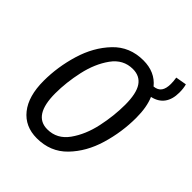

<svg xmlns="http://www.w3.org/2000/svg" viewBox="-215 -903 1047 1047"><g transform="rotate(45 308.5 -379.5)"><path d="M524 -588Q548 -533 548 -450Q548 -341 516.5 -235Q485 -129 416.5 -58.5Q348 12 243 12Q152 12 100 -53Q48 -118 48 -236Q48 -343 80 -449.5Q112 -556 180.5 -628Q249 -700 354 -700Q444 -700 494 -638Q524 -641 537.5 -660Q551 -679 551 -715Q551 -736 547 -760L610 -771Q617 -748 617 -714Q617 -662 593.5 -630Q570 -598 524 -588ZM455 -458Q455 -545 428 -585.5Q401 -626 347 -626Q273 -626 227 -562Q181 -498 161 -407.5Q141 -317 141 -233Q141 -63 249 -63Q324 -63 370 -127.5Q416 -192 435.5 -282.5Q455 -373 455 -458Z"/></g></svg>

Font: Fira Sans Compressed
Style: Italic
Weight: 400
Width: 1
Italic angle: -8°
Designer: bBox Type GmbH & Carrois Corporate GbR & Edenspiekermann AG
Foundry: bBox Type GmbH & Carrois Corporate GbR & Edenspiekermann AG
Version: Version 4.301